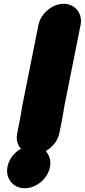

<svg xmlns="http://www.w3.org/2000/svg" viewBox="-20 -730 449 1016"><path d="M294 -25 308.6 -98C312.9 -119.8 316.8 -149.1 321.5 -173L406.4 -598C418.5 -658.5 377.6 -710 317.2 -710C256.8 -710 195.5 -658.5 183.4 -598L97.7 -169C93.4 -147.2 89.6 -118 85.6 -98L71 -25C64.6 7 71.1 34.3 90.6 57C56.4 76.3 27.9 110.5 19.8 151.5C7.3 214 48.6 266 110.9 266C172.9 266 231.8 216.3 244.2 154.5C251.4 118.3 240.7 92.1 222.2 69C253.8 51.5 285.4 18 294 -25Z"/></svg>

Font: Smoothie
Style: BlkIt
Weight: 900
Foundry: Cannot Into Space Fonts
Version: Version 0.8